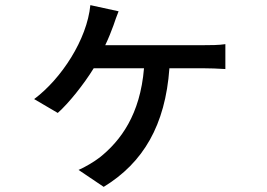

<svg xmlns="http://www.w3.org/2000/svg" viewBox="-20 -639 1040 748"><path d="M442 -595 332 -619C319 -485 219 -332 113 -253L205 -199C247 -236 307 -311 345 -373H541C526 -192 450 -91 369 -26C347 -9 310 13 286 23L384 89C538 -5 624 -151 640 -373H775C795 -373 830 -372 858 -370V-467C833 -463 797 -463 775 -463H390C403 -490 414 -518 422 -540C428 -558 434 -575 442 -595Z"/></svg>

Font: DAIFUKU Sans JP Medium
Style: Regular
Weight: 500
Designer: Original font ‘Source Han Sans JP’ : Ryoko NISHIZUKA  (kana, bopomofo & ideographs); Paul D. Hunt (Latin, Greek & Cyrill
Foundry: Daifuku
Version: Version 1.000